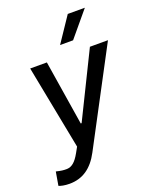

<svg xmlns="http://www.w3.org/2000/svg" viewBox="-187 -879 946 1182"><g transform="rotate(-20 286.5 -288.5)"><path d="M59.7 204.5C146 204.5 209.9 160.2 256.4 72.1L583.5 -545.5H465.2L256.4 -121.1H250.7L183.2 -545.5H73.9L180.8 5L160.9 40.8C132.5 92 106.9 111.9 75.3 113.3C52.6 113.6 37.3 111.9 5.3 104L-9.9 192.8C2.5 198.5 27.7 204.5 59.7 204.5ZM296.2 -618.3H381.4L518.1 -782H406.2Z"/></g></svg>

Font: Magic Ui Pro Medium
Style: Italic
Weight: 500
Italic angle: -9.39999°
Designer: Stefan Endress, Andreas Faust
Version: Version 1.000;FEAKit 1.0